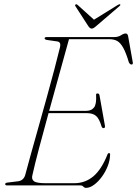

<svg xmlns="http://www.w3.org/2000/svg" viewBox="-20 -875 647 906"><path d="M359.5 0H14Q4.5 0 4.5 -6Q4.5 -12.5 15.5 -13.5L64.5 -19.5Q90 -22.5 98.5 -47.5Q109 -88 125.8 -147.8Q142.5 -207.5 162 -276.8Q181.5 -346 200.8 -415.8Q220 -485.5 236.5 -547.5Q253 -609.5 263.5 -653.5Q268.5 -677 250 -679.5L201.5 -686.5Q190.5 -688.5 190.5 -694Q190.5 -700 200.5 -700H517Q538 -700 550.8 -708.5Q563.5 -717 573 -717Q582 -717 584.5 -704.5L606 -584Q609.5 -570.5 600.5 -570.5Q593.5 -570.5 588 -581Q574.5 -626.5 561.2 -650Q548 -673.5 532.8 -681.8Q517.5 -690 497 -690H305.5Q285.5 -617.5 260.8 -528.5Q236 -439.5 212 -352H387.5Q410.5 -352 423.2 -367.2Q436 -382.5 433.5 -426.5Q432.5 -434 440 -434Q448 -434 449.5 -425.5L475 -282.5Q477 -271.5 470 -270.5Q463 -269.5 459.5 -277.5Q448.5 -315 433.2 -328Q418 -341 391.5 -341H209Q184.5 -252 164 -174.5Q143.5 -97 133 -49Q127.5 -30 139.8 -20.2Q152 -10.5 195 -10.5H330.5Q382 -10.5 420.8 -43.2Q459.5 -76 487.5 -147Q489.5 -152.5 494.5 -152.5Q500 -152.5 499.5 -145.5Q499 -118.5 488.2 -91Q477.5 -63.5 460.2 -40.2Q443 -17 423.5 -2.8Q404 11.5 386 11.5Q378.5 11.5 373.5 5.8Q368.5 0 359.5 0ZM434 -752Q420.5 -740 413 -740Q404.5 -740 396.5 -752L336 -845.5Q332.5 -851 337 -854Q341 -856.5 346 -852L423.5 -782L536.5 -852Q544 -856.5 547 -854Q550.5 -851.5 543 -845.5Z"/></svg>

Font: Fraunces 72pt Thin
Style: Italic
Weight: 100
Italic angle: -16°
Version: Version 1.000;[b76b70a41]